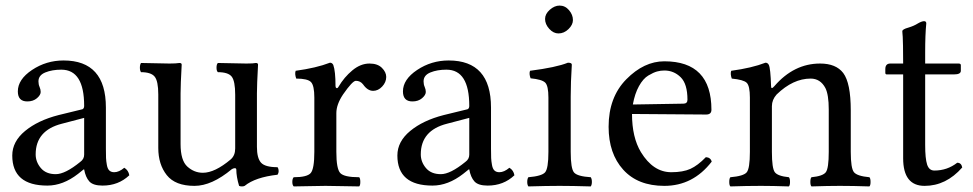

<svg xmlns="http://www.w3.org/2000/svg" viewBox="-20 -667 3491 689"><path d="M282 -244 202 -223Q108 -199 108 -113Q108 -86 126.5 -64Q145 -42 180 -42Q214 -42 268 -86Q282 -96 282 -112ZM118 -375Q118 -364 122 -355Q126 -346 126 -337Q126 -326 112.5 -314.5Q99 -303 78 -303Q44 -303 44 -339Q44 -382 95 -416Q146 -450 208 -450Q360 -450 360 -281V-134Q360 -111 360.5 -100Q361 -89 363.5 -75Q366 -61 372.5 -55Q379 -49 390 -49Q407 -49 426 -65Q441 -56 444 -38Q405 -1 348 -1Q314 -1 300.5 -16Q287 -31 282 -59H280L260 -43Q206 -1 150 -1Q24 -1 24 -109Q24 -159 70 -197Q116 -235 190 -254L276 -275Q282 -278 282 -287Q282 -417 200 -417Q167 -417 142.5 -407Q118 -397 118 -375Z M678 0Q609 0 578.5 -38.5Q548 -77 548 -136V-328Q548 -376 535 -392Q522 -408 486 -408Q482 -414 482 -424Q482 -435 486 -441Q503 -441 537.5 -440Q572 -439 588 -439Q612 -439 624 -441Q632 -441 632 -435Q628 -362 628 -332V-150Q628 -91 652.5 -69Q677 -47 708 -47Q751 -47 808 -95Q824 -109 824 -134V-327Q824 -376 811.5 -392Q799 -408 762 -408Q757 -412 757 -424Q757 -437 762 -441Q779 -441 813.5 -440Q848 -439 864 -439Q890 -439 898 -441Q906 -441 906 -435Q902 -362 902 -332V-140Q902 -100 916.5 -83.5Q931 -67 976 -67Q980 -61 980 -53Q980 -46 976 -40Q896 -31 858 0Q854 2 848 2Q842 2 838 0Q828 -33 828 -59Q827 -64 822 -63.5Q817 -63 812 -60Q740 0 678 0Z M1184 -358Q1184 -353 1187.5 -351Q1191 -349 1195 -356Q1215 -390 1244.5 -414.5Q1274 -439 1306 -439Q1335 -439 1350.5 -423.5Q1366 -408 1366 -391Q1366 -372 1351.5 -356.5Q1337 -341 1319 -341Q1299 -341 1283 -364Q1273 -377 1257 -377Q1245 -377 1211 -328Q1187 -292 1187 -261V-122Q1187 -61 1201 -46Q1215 -31 1269 -31Q1273 -27 1273 -14Q1273 -2 1269 2Q1252 2 1210.5 1Q1169 0 1148 0Q1127 0 1089 1Q1051 2 1034 2Q1029 -3 1029 -14Q1029 -26 1034 -31Q1082 -31 1095 -46Q1108 -61 1108 -122V-317Q1108 -360 1096 -372.5Q1084 -385 1043 -385Q1037 -402 1041 -413Q1115 -423 1164 -442Q1172 -442 1176 -434Q1184 -412 1184 -358Z M1664 -244 1584 -223Q1490 -199 1490 -113Q1490 -86 1508.5 -64Q1527 -42 1562 -42Q1596 -42 1650 -86Q1664 -96 1664 -112ZM1500 -375Q1500 -364 1504 -355Q1508 -346 1508 -337Q1508 -326 1494.5 -314.5Q1481 -303 1460 -303Q1426 -303 1426 -339Q1426 -382 1477 -416Q1528 -450 1590 -450Q1742 -450 1742 -281V-134Q1742 -111 1742.5 -100Q1743 -89 1745.5 -75Q1748 -61 1754.5 -55Q1761 -49 1772 -49Q1789 -49 1808 -65Q1823 -56 1826 -38Q1787 -1 1730 -1Q1696 -1 1682.5 -16Q1669 -31 1664 -59H1662L1642 -43Q1588 -1 1532 -1Q1406 -1 1406 -109Q1406 -159 1452 -197Q1498 -235 1572 -254L1658 -275Q1664 -278 1664 -287Q1664 -417 1582 -417Q1549 -417 1524.5 -407Q1500 -397 1500 -375Z M1936 -599Q1936 -617 1953 -632Q1970 -647 1988 -647Q2008 -647 2022 -630.5Q2036 -614 2036 -595Q2036 -578 2020 -562.5Q2004 -547 1984 -547Q1966 -547 1951 -563.5Q1936 -580 1936 -599ZM2028 -122Q2028 -62 2040 -48Q2052 -34 2100 -31Q2104 -25 2104 -14Q2104 -4 2100 2Q2032 0 1988 0Q1944 0 1876 2Q1872 -4 1872 -14Q1872 -25 1876 -31Q1924 -35 1936 -48.5Q1948 -62 1948 -122V-317Q1948 -359 1936.5 -370.5Q1925 -382 1884 -386Q1878 -402 1882 -413Q1976 -425 2018 -442Q2032 -442 2032 -435Q2028 -371 2028 -321Z M2251 -292 2432 -295Q2447 -295 2447 -309Q2447 -366 2422.5 -390Q2398 -414 2364 -414Q2351 -414 2338 -410.5Q2325 -407 2306.5 -396Q2288 -385 2273 -358Q2258 -331 2251 -292ZM2364 0Q2269 0 2216.5 -58Q2164 -116 2164 -212Q2164 -318 2227.5 -382.5Q2291 -447 2364 -447Q2533 -447 2533 -273Q2533 -256 2514 -256L2248 -258Q2248 -174 2280 -121Q2324 -49 2389 -49Q2431 -49 2457.5 -61Q2484 -73 2513 -103Q2530 -102 2534 -87Q2467 0 2364 0Z M2759 -358Q2829 -439 2923 -439Q2980 -439 3006 -405Q3033 -369 3033 -271V-122Q3033 -63 3044.5 -49Q3056 -35 3100 -31Q3104 -27 3104 -14Q3104 -2 3100 2Q3040 0 2994 0Q2952 0 2892 2Q2888 -2 2888 -14Q2888 -27 2892 -31Q2933 -35 2943.5 -49Q2954 -63 2954 -122V-274Q2954 -327 2942 -351Q2924 -385 2889 -385Q2826 -385 2767 -328Q2750 -309 2750 -286V-122Q2750 -63 2760.5 -49Q2771 -35 2811 -31Q2815 -27 2815 -14Q2815 -2 2811 2Q2751 0 2711 0Q2661 0 2601 2Q2597 -2 2597 -14Q2597 -27 2601 -31Q2648 -35 2659.5 -48.5Q2671 -62 2671 -122V-317Q2671 -359 2659.5 -370Q2648 -381 2606 -385Q2600 -402 2604 -413Q2678 -423 2727 -442Q2735 -442 2739 -434Q2745 -422 2747 -358Q2747 -344 2759 -358Z M3175 -439H3221Q3221 -477 3220.5 -502Q3220 -527 3219.5 -534.5Q3219 -542 3218.5 -547Q3218 -552 3218 -555Q3218 -562 3240 -568Q3260 -574 3274 -583Q3288 -591 3296 -591Q3304 -591 3304 -583Q3300 -543 3300 -478V-439H3420Q3428 -439 3428 -433V-413Q3428 -400 3404 -400H3300V-147Q3300 -98 3307 -76.5Q3314 -55 3333 -55Q3379 -55 3415 -83Q3430 -83 3433 -66Q3375 0 3298 0Q3221 0 3221 -99V-400H3162Q3157 -400 3157 -406V-419Q3157 -439 3175 -439Z"/></svg>

Font: Triodion Unicode
Style: Normal
Weight: 400
Version: Version 1.1